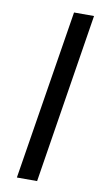

<svg xmlns="http://www.w3.org/2000/svg" viewBox="-82 -745 419 785"><g transform="rotate(10 127.0 -352.5)"><path d="M47 0 160 -705H243L131 0Z"/></g></svg>

Font: Nunito Sans 7pt Condensed
Style: Italic
Weight: 400
Width: 3
Italic angle: -9°
Designer: Vernon Adams
Foundry: Vernon Adams
Version: Version 3.101;gftools[0.9.27]